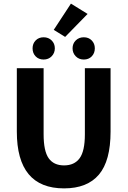

<svg xmlns="http://www.w3.org/2000/svg" viewBox="-20 -1029 705 1061"><path d="M334 12Q73 12 73 -302V-652H221V-287Q221 -194 249 -154.5Q277 -115 334 -115Q391 -115 420 -154.5Q449 -194 449 -287V-652H591V-302Q591 -140 526.5 -64Q462 12 334 12ZM160 -762Q160 -788 177 -805.5Q194 -823 221 -823Q248 -823 265.5 -805.5Q283 -788 283 -762Q283 -736 265.5 -718Q248 -700 221 -700Q194 -700 177 -717.5Q160 -735 160 -762ZM277 -864 372 -1009 464 -952 340 -825ZM504 -762Q504 -735 487 -717.5Q470 -700 443 -700Q416 -700 398.5 -718Q381 -736 381 -762Q381 -788 398.5 -805.5Q416 -823 443 -823Q470 -823 487 -805.5Q504 -788 504 -762Z"/></svg>

Font: Toshiba Sans
Style: Bold
Weight: 700
Designer: Paul D. Hunt
Foundry: Toshiba Corporation
Version: Version 2.020;PS 2.0;hotconv 1.0.86;makeotf.lib2.5.63406